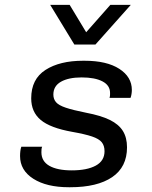

<svg xmlns="http://www.w3.org/2000/svg" viewBox="-20 -776 640 806"><path d="M269.2 10Q175.8 10 120 -25.5Q64.2 -61 64.2 -121Q64.2 -131.8 65.4 -141.6Q66.5 -151.5 69.5 -160H157Q155 -155.8 154.4 -150.5Q153.8 -145.2 153.8 -137Q153.8 -99 187.2 -79.9Q220.8 -60.8 281 -60.8Q345.5 -60.8 382.1 -80.8Q418.8 -100.8 418.8 -141.2Q418.8 -164.5 407.1 -178.9Q395.5 -193.2 366.2 -203.1Q337 -213 283.2 -222.5Q190.8 -239 150.9 -272.5Q111 -306 111 -363.2Q111 -444 171 -482.5Q231 -521 328.5 -521H335Q428.2 -521 480.9 -487Q533.5 -453 533.5 -398.2Q533.5 -390.5 532.1 -381.6Q530.8 -372.8 528 -365.2H439.8Q441.8 -372 441.9 -376.5Q442 -381 442 -386Q442 -417.8 410.1 -434.4Q378.2 -451 322.8 -451Q267.8 -451 235.9 -432.9Q204 -414.8 204 -379Q204 -360.2 215.1 -347.1Q226.2 -334 256.2 -323.9Q286.2 -313.8 341.2 -302.8Q403.5 -291 441 -272.6Q478.5 -254.2 495.9 -226.2Q513.2 -198.2 513.2 -157.5Q513.2 -74.8 450.9 -32.4Q388.5 10 274.8 10ZM529 -755.5 380.8 -589.2H292L190.8 -755.5H272.5L364 -603.8H309.2L443.2 -755.5Z"/></svg>

Font: Chivo Mono Medium
Style: Italic
Weight: 500
Italic angle: -8.05°
Monospace: yes
Designer: Hector Gatti
Foundry: Omnibus-Type
Version: Version 1.008